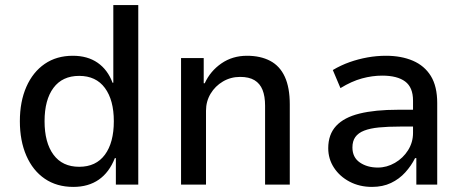

<svg xmlns="http://www.w3.org/2000/svg" viewBox="-20 -725 1820 754"><path d="M268 9Q203 9 156 -23Q109 -55 83.5 -113.5Q58 -172 58 -249Q58 -326 83.5 -384Q109 -442 155.5 -474Q202 -506 266 -506Q324 -506 363.5 -478.5Q403 -451 422 -400H425V-705H523V0H435V-104H431Q409 -48 368 -19.5Q327 9 268 9ZM291 -70Q357 -70 392 -117.5Q427 -165 427 -249Q427 -332 392 -379.5Q357 -427 291 -427Q225 -427 190 -380Q155 -333 155 -249Q155 -165 190 -117.5Q225 -70 291 -70Z M691 0V-497H780V-398H784Q806 -446 849.5 -476Q893 -506 950 -506Q1003 -506 1041 -486Q1079 -466 1098.5 -423.5Q1118 -381 1118 -315V0H1021V-310Q1021 -347 1011 -372Q1001 -397 979.5 -410Q958 -423 923 -423Q886 -423 855.5 -405Q825 -387 807 -357Q789 -327 789 -290V0Z M1441 9Q1392 9 1353 -11.5Q1314 -32 1291.5 -66.5Q1269 -101 1269 -143Q1269 -197 1300 -230.5Q1331 -264 1392 -279Q1453 -294 1543 -294H1617V-228H1552Q1503 -228 1468 -224.5Q1433 -221 1410 -212Q1387 -203 1375.5 -187Q1364 -171 1364 -146Q1364 -107 1393 -87Q1422 -67 1464 -67Q1499 -67 1531 -85.5Q1563 -104 1582.5 -135Q1602 -166 1602 -203V-330Q1602 -382 1571 -405Q1540 -428 1481 -428Q1442 -428 1401.5 -417Q1361 -406 1317 -379L1287 -450Q1319 -469 1353 -481Q1387 -493 1423 -499.5Q1459 -506 1496 -506Q1556 -506 1601.5 -486.5Q1647 -467 1672 -426.5Q1697 -386 1697 -320V0H1615V-104H1610Q1595 -74 1571.5 -48Q1548 -22 1515.5 -6.5Q1483 9 1441 9Z"/></svg>

Font: Nunito Sans 7pt SemiCondensed Medium
Style: Regular
Weight: 500
Width: 4
Designer: Vernon Adams
Foundry: Vernon Adams
Version: Version 3.101;gftools[0.9.27]